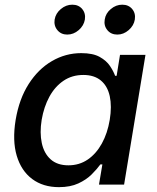

<svg xmlns="http://www.w3.org/2000/svg" viewBox="-20 -772 655 803"><path d="M226.6 10.7Q160.2 10.7 114.5 -23.4Q68.8 -57.6 50 -120.6Q31.2 -183.6 45.4 -270.5Q60.1 -358.4 100.1 -420.9Q140.1 -483.4 197.3 -516.6Q254.4 -549.8 319.8 -549.8Q368.7 -549.8 397 -533.9Q425.3 -518.1 439.9 -496.1Q454.6 -474.1 461.4 -455.1H467.8L481.9 -542.5H588.4L499 0H394L408.2 -84.5H399.9Q385.7 -64.9 363.5 -42.7Q341.3 -20.5 307.6 -4.9Q273.9 10.7 226.6 10.7ZM266.1 -80.6Q311.5 -80.6 346.9 -104.7Q382.3 -128.9 406 -171.9Q429.7 -214.8 439 -271Q448.2 -327.6 439 -369.9Q429.7 -412.1 401.9 -435.3Q374 -458.5 328.6 -458.5Q281.2 -458.5 245.4 -434.1Q209.5 -409.7 186.5 -367.4Q163.6 -325.2 154.3 -271Q145.5 -216.8 154.8 -173.6Q164.1 -130.4 191.9 -105.5Q219.7 -80.6 266.1 -80.6ZM470.7 -627.4Q444.3 -627.4 429 -646Q413.6 -664.6 418 -690.4Q421.9 -716.3 443.6 -734.4Q465.3 -752.4 491.2 -752.4Q517.6 -752.4 532.7 -734.4Q547.9 -716.3 543.9 -690.4Q539.6 -664.6 518.1 -646Q496.6 -627.4 470.7 -627.4ZM261.2 -627.4Q235.4 -627.4 220 -646Q204.6 -664.6 208.5 -690.4Q212.9 -716.3 234.6 -734.4Q256.3 -752.4 282.2 -752.4Q308.6 -752.4 323.7 -734.4Q338.9 -716.3 335 -690.4Q330.6 -664.6 309.1 -646Q287.6 -627.4 261.2 -627.4Z"/></svg>

Font: Inter 16pt Medium
Style: Italic
Weight: 500
Italic angle: -9.3988°
Version: Version 4.001;git-66647c0bb